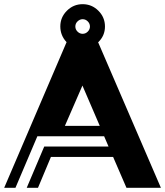

<svg xmlns="http://www.w3.org/2000/svg" viewBox="-23 -900 791 920"><path d="M-3 0H51L156 -247H476L497 -198H189L105 0H159L221 -148H519L583 0H748L447 -698H296ZM296 -698Q266 -730 266 -773.5Q266 -817 297.5 -848.5Q329 -880 373 -880Q417 -880 448.5 -848.5Q480 -817 480 -773Q480 -729 448 -698ZM288 -297 372 -490 455 -297ZM348 -797Q338 -787 338 -773Q338 -759 348.5 -748.5Q359 -738 373 -738Q387 -738 397.5 -748.5Q408 -759 408 -773Q408 -787 397.5 -797.5Q387 -808 373 -808Q359 -808 348 -797Z"/></svg>

Font: Balans
Style: Regular
Weight: 400
Designer: Thomas Breure
Foundry: Thomas Breure
Version: Version 2.001